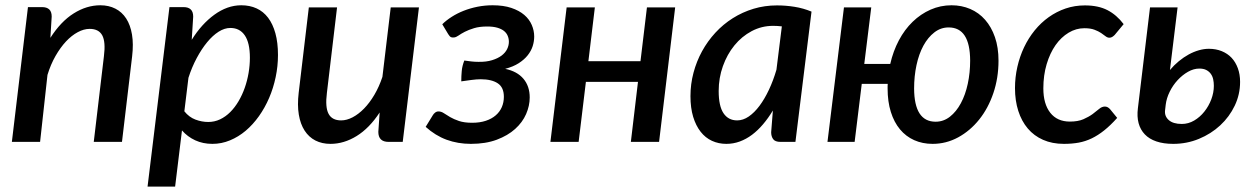

<svg xmlns="http://www.w3.org/2000/svg" viewBox="-20 -538 4755 728"><path d="M171 -394.5Q210.5 -456.5 259.5 -487.2Q308.5 -518 360.5 -518Q392.5 -518 417.5 -505.2Q442.5 -492.5 458.5 -467.8Q474.5 -443 480.5 -407Q486.5 -371 481 -324.5L442.5 0H335.5L374 -324.5Q381 -379 367.8 -403.8Q354.5 -428.5 320 -428.5Q298 -428.5 274.8 -416Q251.5 -403.5 230.2 -380.8Q209 -358 190.5 -325.8Q172 -293.5 160 -254L132 0H25L86 -511H140Q157.5 -511 166.8 -502.2Q176 -493.5 176 -475Z M679 -116Q697 -93.5 721.2 -84.5Q745.5 -75.5 769.5 -75.5Q793.5 -75.5 814.5 -85.5Q835.5 -95.5 853 -113Q870.5 -130.5 884.5 -154.2Q898.5 -178 908 -205Q917.5 -232 922.5 -261.2Q927.5 -290.5 927.5 -319Q927.5 -375.5 908.2 -403.8Q889 -432 853.5 -432Q831.5 -432 809 -417.8Q786.5 -403.5 765.5 -378Q744.5 -352.5 726 -318Q707.5 -283.5 694.5 -243ZM707 -387Q725.5 -417 747.2 -441Q769 -465 792.8 -482.2Q816.5 -499.5 842.2 -508.8Q868 -518 895 -518Q927 -518 952.8 -506.2Q978.5 -494.5 996.5 -470.8Q1014.5 -447 1024.2 -411.8Q1034 -376.5 1034 -329.5Q1034 -287 1025.2 -245.5Q1016.5 -204 1000.5 -166.8Q984.5 -129.5 961.8 -97.5Q939 -65.5 911.5 -42.2Q884 -19 852 -5.8Q820 7.5 785.5 7.5Q749.5 7.5 720.2 -6Q691 -19.5 670 -43.5L644 169.5H539.5L622.5 -511H676.5Q694 -511 703.2 -502.2Q712.5 -493.5 712.5 -475Z M1568.5 -510 1507 0H1453.5Q1414.5 0 1414.5 -38L1419.5 -111.5Q1380.5 -52 1332.2 -22.2Q1284 7.5 1233 7.5Q1201 7.5 1176 -5.2Q1151 -18 1135 -42.8Q1119 -67.5 1113 -103.5Q1107 -139.5 1112.5 -186L1151 -510H1258L1219.5 -186Q1212.5 -131.5 1225.8 -106.5Q1239 -81.5 1273.5 -81.5Q1294.5 -81.5 1317 -93.2Q1339.5 -105 1360.5 -126.5Q1381.5 -148 1399.5 -178.5Q1417.5 -209 1430 -246.5L1461.5 -510Z M1657 -446Q1672 -461 1692.8 -474.2Q1713.5 -487.5 1738.2 -497.2Q1763 -507 1790.8 -512.5Q1818.5 -518 1848 -518Q1889 -518 1918.8 -508Q1948.5 -498 1967.8 -481.5Q1987 -465 1996.2 -443.5Q2005.5 -422 2005.5 -399.5Q2005.5 -381.5 1999.8 -363.2Q1994 -345 1981 -328.5Q1968 -312 1947 -298.5Q1926 -285 1895.5 -277Q1941 -267.5 1964.8 -239.2Q1988.5 -211 1988.5 -168.5Q1988.5 -137 1974.8 -105.5Q1961 -74 1933.2 -49Q1905.5 -24 1863.5 -8.2Q1821.5 7.5 1765.5 7.5Q1716 7.5 1673.2 -8.2Q1630.5 -24 1594 -57L1621 -101Q1624 -106.5 1629.8 -111Q1635.5 -115.5 1642.5 -115.5Q1653 -115.5 1663 -108.8Q1673 -102 1686.8 -94Q1700.5 -86 1720.5 -79.2Q1740.5 -72.5 1770.5 -72.5Q1799.5 -72.5 1822 -80Q1844.5 -87.5 1859.8 -100.8Q1875 -114 1882.8 -132Q1890.5 -150 1890.5 -171Q1890.5 -207 1867.2 -222.2Q1844 -237.5 1802.5 -237.5Q1787.5 -237.5 1767.2 -234.8Q1747 -232 1729 -229.5Q1729 -250 1730.8 -269Q1732.5 -288 1740.5 -308.5Q1754 -306.5 1767.2 -305Q1780.5 -303.5 1794 -303.5Q1824 -303 1845.8 -309.8Q1867.5 -316.5 1881.8 -327.2Q1896 -338 1902.8 -351.8Q1909.5 -365.5 1909.5 -379.5Q1909.5 -391.5 1905 -402.2Q1900.5 -413 1890.8 -420.8Q1881 -428.5 1865.5 -433Q1850 -437.5 1827.5 -437.5Q1798 -437.5 1777.5 -431.2Q1757 -425 1742.5 -417.5Q1728 -410 1718.5 -403.2Q1709 -396.5 1701.5 -396Q1694.5 -395 1689.8 -397.2Q1685 -399.5 1679.5 -408.5Z M2540 -510 2479 0H2372L2399 -227.5H2201.5L2174 0H2067L2128.5 -510H2235.5L2211 -306H2408.5L2433 -510Z M2944.5 -438Q2936 -439 2927.8 -439.5Q2919.5 -440 2911 -440Q2868 -440 2830.2 -420Q2792.5 -400 2764.8 -366Q2737 -332 2721 -287.2Q2705 -242.5 2705 -193Q2705 -136 2723.2 -108.8Q2741.5 -81.5 2775 -81.5Q2797.5 -81.5 2819 -96.2Q2840.5 -111 2859.8 -136.8Q2879 -162.5 2895.5 -197.5Q2912 -232.5 2924 -273.5ZM2910.5 -119Q2893 -90 2873.2 -66.8Q2853.5 -43.5 2831.5 -27Q2809.5 -10.5 2785 -1.5Q2760.5 7.5 2734 7.5Q2704.5 7.5 2679.5 -4Q2654.5 -15.5 2636.5 -38.5Q2618.5 -61.5 2608.2 -95.2Q2598 -129 2598 -173.5Q2598 -219 2609.5 -262.2Q2621 -305.5 2642 -343.8Q2663 -382 2692.5 -414Q2722 -446 2758.5 -469Q2795 -492 2837.2 -504.8Q2879.5 -517.5 2926 -517.5Q2959.5 -517.5 2992.5 -512.2Q3025.5 -507 3057 -494L2996 0H2939.5Q2919 0 2911.5 -10.5Q2904 -21 2904 -36.5Z M3527.5 -76.5Q3557.5 -76.5 3581.8 -95.5Q3606 -114.5 3623.2 -146.5Q3640.5 -178.5 3649.5 -220.5Q3658.5 -262.5 3658.5 -308.5Q3658 -434 3577 -434Q3547 -434 3522.8 -415.2Q3498.5 -396.5 3481.2 -364.8Q3464 -333 3455 -291Q3446 -249 3446 -202.5Q3446.5 -76.5 3527.5 -76.5ZM3355.5 -295.5Q3366.5 -344 3388.2 -385Q3410 -426 3440.5 -455.5Q3471 -485 3508.5 -501.5Q3546 -518 3588 -518Q3626 -518 3658.8 -504Q3691.5 -490 3715.2 -463Q3739 -436 3752.5 -397Q3766 -358 3766 -308Q3766 -242.5 3746.5 -185Q3727 -127.5 3692.8 -84.8Q3658.5 -42 3613 -17.2Q3567.5 7.5 3516 7.5Q3478 7.5 3446.5 -6.5Q3415 -20.5 3392.5 -47.5Q3370 -74.5 3357.8 -113.5Q3345.5 -152.5 3345.5 -202.5Q3345.5 -207 3345.5 -211.2Q3345.5 -215.5 3346 -220H3247.5L3220.5 0H3117.5L3180 -510H3283.5L3257 -295.5Z M4216 -91Q4190.5 -62.5 4167 -43.8Q4143.5 -25 4119.8 -13.5Q4096 -2 4070.2 2.8Q4044.5 7.5 4014 7.5Q3969.5 7.5 3935 -7.8Q3900.5 -23 3877 -50.8Q3853.5 -78.5 3841 -117.5Q3828.5 -156.5 3828.5 -204Q3828.5 -245 3837.5 -284.5Q3846.5 -324 3863 -358.8Q3879.5 -393.5 3903.2 -422.8Q3927 -452 3956.5 -473Q3986 -494 4020.5 -505.8Q4055 -517.5 4093.5 -517.5Q4144.5 -517.5 4179.2 -499.5Q4214 -481.5 4240.5 -446.5L4206.5 -405.5Q4202.5 -401.5 4197.5 -398.2Q4192.5 -395 4186.5 -395Q4179 -395 4172 -400.5Q4165 -406 4155 -412.8Q4145 -419.5 4130 -425.2Q4115 -431 4091.5 -431Q4060 -431 4031.8 -414Q4003.5 -397 3982.2 -366.8Q3961 -336.5 3948.5 -294.5Q3936 -252.5 3936 -203Q3936 -144 3962.2 -110.5Q3988.5 -77 4036.5 -77Q4067.5 -77 4088 -86Q4108.5 -95 4122.8 -105.5Q4137 -116 4147.5 -125Q4158 -134 4169.5 -134Q4180 -134 4189 -124L4216 -91Z M4397.5 -119.5Q4395 -97.5 4411.5 -82.8Q4428 -68 4461 -68Q4486 -68 4508 -81Q4530 -94 4546.5 -114.8Q4563 -135.5 4572.8 -161.2Q4582.5 -187 4582.5 -212.5Q4582.5 -225.5 4580 -237.2Q4577.5 -249 4571 -258Q4564.5 -267 4554 -272.5Q4543.5 -278 4527.5 -278Q4506 -278 4484.5 -265.8Q4463 -253.5 4445 -234Q4427 -214.5 4415 -190Q4403 -165.5 4400 -141ZM4416 -272.5Q4431.5 -291 4449.8 -306Q4468 -321 4487.2 -331.5Q4506.5 -342 4526 -347.5Q4545.5 -353 4563.5 -353Q4590.5 -353 4612.5 -344Q4634.5 -335 4649.8 -318.8Q4665 -302.5 4673.5 -279.2Q4682 -256 4682 -227.5Q4682 -180 4661.8 -137.5Q4641.5 -95 4606.8 -62.8Q4572 -30.5 4526 -11.5Q4480 7.5 4428.5 7.5Q4391.5 7.5 4364.5 -1.8Q4337.5 -11 4320.8 -28.5Q4304 -46 4297.2 -71Q4290.5 -96 4294.5 -127.5L4340.5 -510H4445Z"/></svg>

Font: Lato SemiBold
Style: Italic
Weight: 600
Italic angle: -7°
Designer: Lukasz Dziedzic with Adam Twardoch and Botio Nikoltchev
Foundry: tyPoland Lukasz Dziedzic
Version: Version 2.015; 2015-08-06; http://www.latofonts.com/